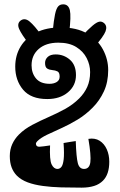

<svg xmlns="http://www.w3.org/2000/svg" viewBox="-20 -847 552 882"><path d="M394 -516Q394 -549 378.2 -580Q362.5 -611 330.2 -631Q298 -651 248 -651Q191 -651 158 -622.2Q125 -593.5 125 -547Q125 -511 145.5 -486.5Q166 -462 208 -462Q227 -462 240.5 -470.2Q254 -478.5 254 -495Q254 -514 244 -519Q234 -524 220.5 -525Q207 -526 197 -532Q187 -538 187 -558Q187 -574 199.2 -585.5Q211.5 -597 236 -597Q273 -597 301 -572.8Q329 -548.5 329 -502Q329 -454 292.2 -423Q255.5 -392 197 -392Q122 -392 86 -435Q50 -478 50 -541Q50 -593 75 -633.8Q100 -674.5 146.8 -697.8Q193.5 -721 259 -721Q332.5 -721 380.8 -692.8Q429 -664.5 453 -619.5Q477 -574.5 477 -525Q477 -469.5 457.2 -427Q437.5 -384.5 406 -353Q373.5 -320 335.8 -297.2Q298 -274.5 261.8 -258.2Q225.5 -242 196.2 -228Q167 -214 151 -198Q145 -192 145 -186Q146 -172 162 -173Q178 -174 210 -179Q207 -113 217 -92Q227 -71 244 -71Q254.5 -71 262 -80.2Q269.5 -89.5 272.5 -115Q275.5 -140.5 272 -190Q286.5 -192.5 300.2 -194.8Q314 -197 328 -199Q330.5 -124 337.5 -97.5Q344.5 -71 366 -71Q391 -71 395 -101.8Q399 -132.5 386 -209Q416 -214 437.5 -200.5Q459 -187 470.5 -161.2Q482 -135.5 482 -104Q482 -46 453 -17Q445 -9 434.8 -2.8Q424.5 3.5 412.2 7.2Q400 11 385.8 13Q371.5 15 355.5 15Q306 15 260.8 13.8Q215.5 12.5 176.8 7.2Q138 2 107.5 -9.2Q77 -20.5 57 -40.5Q41.5 -56.5 33.2 -78.5Q25 -100.5 25 -130Q25 -160 36.2 -184.8Q47.5 -209.5 67 -229Q92.5 -254.5 128 -273.2Q163.5 -292 202.5 -309Q241.5 -326 278.5 -346.2Q315.5 -366.5 344 -395Q367.5 -418.5 380.8 -447.8Q394 -477 394 -516ZM410 -627 353 -678Q385.5 -712.5 405 -729Q424.5 -745.5 436.5 -747.5Q448.5 -749.5 459 -740Q473.5 -726.5 464.8 -703Q456 -679.5 410 -627ZM298 -697 222 -702Q227 -754 232.8 -781.2Q238.5 -808.5 247.8 -818.2Q257 -828 273 -827Q295 -825.5 301 -799.5Q307 -773.5 298 -697ZM171 -684 116 -641Q78 -690 67.8 -714.2Q57.5 -738.5 74 -752Q93.5 -767 116.2 -748Q139 -729 171 -684ZM312 -25Q307.5 -25 306.8 -27.2Q306 -29.5 306 -33Q306 -35.5 306 -36.5Q306 -37.5 306 -39Q306 -39 307.8 -39Q309.5 -39 313 -39Q315.5 -39 316.8 -39Q318 -39 318 -39Q318 -37.5 318 -36.5Q318 -35.5 318 -34Q318 -29.5 317 -27.2Q316 -25 312 -25ZM238 -5Q229 -5 223.5 -10.8Q218 -16.5 215.5 -25.8Q213 -35 213 -45L260 -42Q260 -22.5 253.5 -13.8Q247 -5 238 -5ZM380 3Q364.5 3 354.8 -6.2Q345 -15.5 345 -31L411 -32Q411 -19 406.8 -11.2Q402.5 -3.5 395.5 -0.2Q388.5 3 380 3ZM177 -667Q177 -667 177 -667Q177 -667 177 -667Q177 -667 177 -667Q177 -667 177 -667Q177 -667 177 -667Q177 -667 177 -667Q177 -667 177 -667Q177 -667 177 -667ZM288 -675Q288 -675 288 -675Q288 -675 288 -675Q288 -675 288 -675Q288 -675 288 -675Q288 -675 288 -675Q288 -675 288 -675Q288 -675 288 -675Q288 -675 288 -675ZM385 -620Q385 -620 385 -620Q385 -620 385 -620Q385 -620 385 -620Q385 -620 385 -620Q385 -620 385 -620Q385 -620 385 -620Q385 -620 385 -620Q385 -620 385 -620Z"/></svg>

Font: Kablammo
Style: Regular
Weight: 400
Designer: Travis Kochel, Lizy Gershenzon, Daria Petrova, Ethan Cohen
Foundry: Vectro Type Foundry
Version: Version 1.002